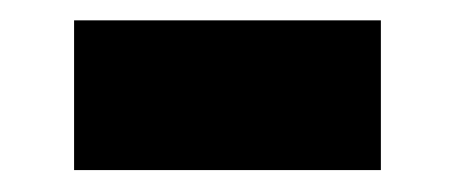

<svg xmlns="http://www.w3.org/2000/svg" viewBox="-20 -374 436 184"><path d="M51 -211V-354.5H345V-211Z"/></svg>

Font: Geologica Thin Roman
Style: Bold
Weight: 700
Version: Version 1.010;gftools[0.9.28]